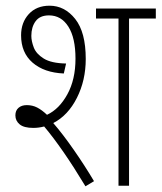

<svg xmlns="http://www.w3.org/2000/svg" viewBox="-20 -652 567 674"><path d="M97 -203Q64 -203 49 -215.5Q34 -228 34 -247Q34 -264 45 -273.5Q56 -283 74 -283Q94 -283 110.5 -274.5Q127 -266 145 -249Q188 -269 216.5 -321Q245 -373 245 -446Q245 -519 220 -558.5Q195 -598 152 -598Q120 -598 105 -577.5Q90 -557 90 -526Q90 -508 98.5 -485.5Q107 -463 133.5 -446.5Q160 -430 212 -429L204 -394Q135 -397 94.5 -432Q54 -467 54 -528Q54 -573 81 -602.5Q108 -632 154 -632Q207 -632 244 -585.5Q281 -539 281 -445Q281 -370 250 -308.5Q219 -247 167 -220Q200 -182 239 -126Q278 -70 310 -16L280 2Q239 -66 203 -118Q167 -170 135 -208Q116 -203 97 -203ZM433 -587V0H396V-587H317V-622H527V-587Z"/></svg>

Font: Noto Sans Condensed ExtraLight
Style: Italic
Weight: 200
Width: 3
Italic angle: -12°
Designer: Monotype Design Team
Foundry: Monotype Imaging Inc.
Version: Version 2.013; ttfautohint (v1.8.4.7-5d5b)